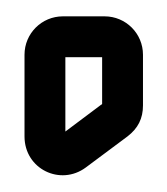

<svg xmlns="http://www.w3.org/2000/svg" viewBox="-20 -140 205 235"><path d="M108 -120H57C31 -120 10 -99 10 -73V27C10 67 54 88 85 65L136 27C149 17 155 5 155 -11V-73C155 -99 134 -120 108 -120ZM60 21V-70H105V-13C105 -12 104 -12 104 -12Z"/></svg>

Font: DIN Rundschrift
Style: EngKont
Weight: 400
Width: 3
Version: Version 1.027